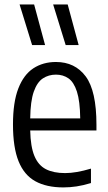

<svg xmlns="http://www.w3.org/2000/svg" viewBox="-20 -828 484 858"><path d="M263 9.5Q188 9.5 138 -18Q88 -45.5 63 -107.2Q38 -169 38 -272Q38 -371.5 62 -433Q86 -494.5 129.2 -522.8Q172.5 -551 230 -551Q315 -551 363 -486.5Q411 -422 411 -270.5V-245H115Q116.5 -172.5 133.8 -131Q151 -89.5 185 -72Q219 -54.5 271 -54.5Q320 -54.5 386.5 -74.5V-10Q352 0.5 322.2 5Q292.5 9.5 263 9.5ZM230 -494.5Q197.5 -494.5 171.8 -477.8Q146 -461 131 -418.5Q116 -376 115 -299H338.5Q337.5 -376 323.8 -418.5Q310 -461 286 -477.8Q262 -494.5 230 -494.5ZM273.5 -626.5 217.5 -808H282.5L331.5 -626.5ZM123.5 -626.5 67.5 -808H132.5L181.5 -626.5Z"/></svg>

Font: Encode Sans Condensed Condensed
Style: Regular
Weight: 400
Width: 3
Designer: Multiple Designers
Foundry: Impallari Type
Version: Version 3.000; ttfautohint (v1.8.3) -l 8 -r 50 -G 200 -x 14 